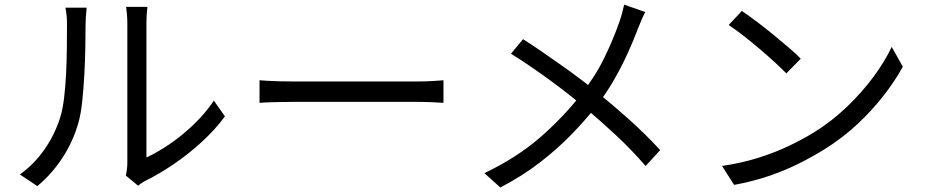

<svg xmlns="http://www.w3.org/2000/svg" viewBox="-20 -780 4000 830"><path d="M523.9 -21.2Q526.7 -32.9 528.6 -47.6Q530.5 -62.3 530.5 -77.3Q530.5 -86.9 530.5 -120.9Q530.5 -154.9 530.5 -204.7Q530.5 -254.5 530.5 -312.4Q530.5 -370.2 530.5 -428.8Q530.5 -487.4 530.5 -538.3Q530.5 -589.3 530.5 -626Q530.5 -662.8 530.5 -676.3Q530.5 -704.8 528.1 -724.6Q525.8 -744.3 525.2 -750.4H617.3Q616.7 -744.3 614.8 -724.4Q613 -704.4 613 -676Q613 -662.4 613 -626.5Q613 -590.5 613 -540.1Q613 -489.8 613 -432.4Q613 -374.9 613 -319.1Q613 -263.3 613 -215.8Q613 -168.2 613 -137Q613 -105.8 613 -99.2Q659.5 -120.7 712.6 -156.6Q765.6 -192.5 816.2 -240.7Q866.8 -288.9 904.5 -345.1L952.4 -276.9Q909.3 -218.6 851.7 -166Q794.2 -113.4 732 -71.1Q669.8 -28.8 611.3 0.2Q598.8 6.5 590.6 12.6Q582.3 18.6 576.8 22.8ZM65.9 -25.9Q129 -71.1 173.1 -135.2Q217.3 -199.3 240 -271.7Q251 -306.3 257.1 -357.3Q263.2 -408.3 265.9 -465.5Q268.6 -522.8 269.1 -577.5Q269.6 -632.1 269.6 -674.3Q269.6 -696.5 267.8 -713.8Q266 -731 262.8 -746.8H354.8Q354.2 -741.3 353.1 -729.7Q352.1 -718.2 351 -704.1Q349.9 -689.9 349.9 -675Q349.9 -633.3 348.9 -576.5Q347.9 -519.6 344.6 -458.3Q341.3 -397 335.5 -342.2Q329.7 -287.4 319.1 -250Q296.7 -169.7 250.6 -98.7Q204.5 -27.8 141.3 24.5Z M1101.9 -433Q1117 -432 1139 -430.6Q1161.1 -429.3 1187.4 -428.6Q1213.7 -427.9 1241.3 -427.9Q1257.1 -427.9 1290.7 -427.9Q1324.3 -427.9 1369.1 -427.9Q1414 -427.9 1464.6 -427.9Q1515.2 -427.9 1565.8 -427.9Q1616.4 -427.9 1661.5 -427.9Q1706.6 -427.9 1739.9 -427.9Q1773.3 -427.9 1789.4 -427.9Q1827 -427.9 1853.8 -429.9Q1880.6 -432 1897.1 -433V-335.4Q1881.8 -336.4 1852.6 -337.9Q1823.4 -339.5 1790 -339.5Q1773.9 -339.5 1740 -339.5Q1706.2 -339.5 1661.4 -339.5Q1616.6 -339.5 1566 -339.5Q1515.4 -339.5 1464.8 -339.5Q1414.2 -339.5 1369.4 -339.5Q1324.5 -339.5 1290.9 -339.5Q1257.3 -339.5 1241.3 -339.5Q1200.1 -339.5 1162.8 -338.4Q1125.5 -337.4 1101.9 -335.4Z M2769.5 -728Q2762.2 -714.5 2752.8 -692.7Q2743.4 -670.8 2737.2 -654.9Q2718.8 -605.2 2692.4 -547.5Q2666 -489.7 2632.6 -431.8Q2599.2 -374 2557.8 -321.4Q2510.4 -260.2 2449.7 -198Q2389.1 -135.7 2313.4 -77.3Q2237.6 -18.8 2142.9 30.5L2074 -31.5Q2213.9 -98.3 2314.3 -185.5Q2414.8 -272.7 2491.1 -370.8Q2553.8 -450.2 2593 -531.3Q2632.3 -612.4 2657.7 -686Q2663.3 -701.3 2669 -722.5Q2674.8 -743.8 2678.2 -759.9ZM2241.1 -610.7Q2278.5 -587.1 2321.3 -557.6Q2364.1 -528 2407.3 -497.6Q2450.5 -467.2 2488.8 -438.2Q2527.2 -409.2 2555.3 -386.3Q2631 -325.1 2702.8 -260.6Q2774.6 -196.1 2833.8 -131.1L2771 -62.4Q2708.2 -134.7 2641.8 -196.4Q2575.3 -258.2 2500.4 -321.5Q2473.4 -344.5 2437.3 -372.8Q2401.2 -401.2 2359.3 -431.9Q2317.5 -462.6 2273.8 -492.4Q2230.2 -522.2 2188.9 -547.7Z M3187 -732.7Q3213.7 -714.7 3248.7 -688.5Q3283.7 -662.3 3320.2 -632.4Q3356.8 -602.5 3389.1 -574.9Q3421.4 -547.2 3441.6 -526.2L3379.2 -462.7Q3360.4 -482.2 3330 -510.2Q3299.6 -538.2 3263.9 -568.5Q3228.2 -598.7 3193.2 -626.1Q3158.2 -653.5 3130 -671.9ZM3101.3 -62.6Q3188.7 -75.6 3261.3 -98.8Q3333.9 -122 3393.8 -150.9Q3453.7 -179.8 3500.9 -209Q3578.1 -257.3 3642.9 -319.9Q3707.8 -382.4 3756.9 -449.1Q3806 -515.8 3834.7 -577.3L3882.9 -491.7Q3849 -429.8 3799.2 -365.9Q3749.3 -302 3686.2 -243.1Q3623.1 -184.2 3547 -136.5Q3497.2 -105.2 3437.6 -75.1Q3378 -44.9 3307.7 -20.5Q3237.4 3.8 3153.6 19.3Z"/></svg>

Font: Noto Sans HK Thin
Style: Regular
Weight: 100
Designer: Ryoko NISHIZUKA 西塚涼子 (kana, bopomofo & ideographs); Paul D. Hunt (Latin, Greek & Cyrillic); Sandoll Communications 산돌커뮤니
Foundry: Adobe
Version: Version 2.004-H2;hotconv 1.0.118;makeotfexe 2.5.65603